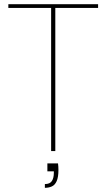

<svg xmlns="http://www.w3.org/2000/svg" viewBox="-20 -724 510 920"><path d="M207 59H258Q259 66 259.5 74.5Q260 83 260 90Q260 125 251.5 144Q243 163 228 169.5Q213 176 195 176V158Q219 158 228.5 143.5Q238 129 238 104V97H207ZM20 -686V-704H450V-686H245V0H225V-686Z"/></svg>

Font: Poppins Devanagari Thin
Style: Regular
Weight: 100
Designer: Ninad Kale (Devanagari), Jonny Pinhorn (Latin)
Foundry: Indian Type Foundry
Version: 4.005